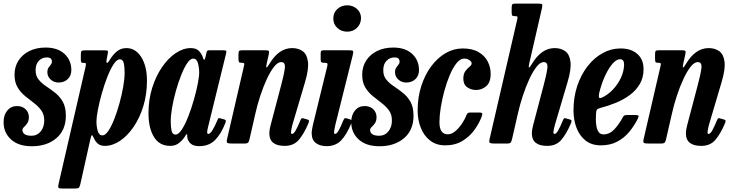

<svg xmlns="http://www.w3.org/2000/svg" viewBox="-40 -800 4076 1070"><path d="M206.5 -127.5Q207 -161.5 190.2 -184.5Q173.5 -207.5 148.8 -226.2Q124 -245 99.2 -265.2Q74.5 -285.5 57.8 -313.5Q41 -341.5 41 -383.5Q41 -428.5 63.2 -462.8Q85.5 -497 124.5 -516Q163.5 -535 214 -535Q281 -535 319.2 -499.8Q357.5 -464.5 357.5 -409.5Q357.5 -377.5 337.2 -358.8Q317 -340 286.5 -340Q260 -340 242 -357Q224 -374 224 -397Q224 -413.5 230.5 -423Q237 -432.5 243.2 -439.8Q249.5 -447 249.5 -456Q249.5 -466.5 243.2 -473.2Q237 -480 221.5 -480Q194.5 -480 176.5 -461.2Q158.5 -442.5 158.5 -409.5Q158 -377.5 175 -356.8Q192 -336 217.2 -319.2Q242.5 -302.5 267.8 -282.5Q293 -262.5 310 -232.8Q327 -203 327 -155Q327 -75 274.2 -30Q221.5 15 137.5 15Q62 15 21 -23.2Q-20 -61.5 -20 -118.5Q-20 -159.5 0.8 -184.2Q21.5 -209 54.5 -209Q84.5 -209 102.8 -191.2Q121 -173.5 121 -146Q120.5 -125 111.5 -112.5Q102.5 -100 93.8 -92Q85 -84 85 -75.5Q85 -61.5 97 -52.5Q109 -43.5 136.5 -43.5Q167 -43.5 186.8 -67.5Q206.5 -91.5 206.5 -127.5Z M433.5 -519.5H542Q558 -519.5 560.5 -516.2Q563 -513 560 -498.5L555 -473Q551 -453.5 555.2 -450Q559.5 -446.5 570 -464Q588.5 -495 611.2 -513.5Q634 -532 664.5 -532Q715.5 -532 747.2 -481.8Q779 -431.5 779 -350.5Q779 -274.5 758.8 -208.5Q738.5 -142.5 704.5 -92.8Q670.5 -43 628.8 -15Q587 13 544 13Q520 13 505.8 1Q491.5 -11 484 -28.5Q476 -46.5 472.5 -46.8Q469 -47 463.5 -24L407.5 227Q404.5 240 400.2 245.2Q396 250.5 380.5 250.5H305.5Q287.5 250.5 285.2 245.2Q283 240 286 227L436 -424.5Q439 -438 439 -443.8Q439 -449.5 427 -449.5H423.5Q414.5 -449.5 412.5 -453.8Q410.5 -458 410.5 -471V-498.5Q410.5 -513 415.2 -516.2Q420 -519.5 433.5 -519.5ZM497.5 -123.5Q497.5 -95.5 504.5 -70.5Q511.5 -45.5 531 -45.5Q547 -45.5 564 -70.8Q581 -96 597 -137Q613 -178 626 -225.2Q639 -272.5 646.8 -317.2Q654.5 -362 654.5 -394.5Q654.5 -428.5 649.5 -449Q644.5 -469.5 628 -469.5Q611 -469.5 592.8 -441.5Q574.5 -413.5 557.5 -369.8Q540.5 -326 527 -277.8Q513.5 -229.5 505.5 -188Q497.5 -146.5 497.5 -123.5Z M1216 -115Q1193 -55 1159.2 -20.2Q1125.5 14.5 1070 14.5Q1037 14.5 1021.5 -0.8Q1006 -16 1004 -34Q1003 -38 1003.2 -40.5Q1003.5 -43 1003.5 -47Q1002.5 -59 993.5 -44Q981.5 -23 960.2 -5Q939 13 909 13Q848 13 817.8 -37Q787.5 -87 787.5 -168.5Q787.5 -244.5 808.2 -310.5Q829 -376.5 863.2 -426.2Q897.5 -476 939.2 -504Q981 -532 1023 -532Q1055 -532 1070.5 -514.2Q1086 -496.5 1090.5 -480Q1093.5 -468 1097.5 -467Q1101.5 -466 1105 -481.5L1110.5 -506Q1112 -513.5 1115.2 -516.8Q1118.5 -520 1127.5 -520H1202Q1218 -520 1220.5 -516.2Q1223 -512.5 1219.5 -500L1118 -86Q1117 -82 1115.8 -75Q1114.5 -68 1114.5 -64.5Q1114.5 -53.5 1121 -53.5Q1139.5 -53.5 1172 -131Q1175 -138.5 1176.8 -140.8Q1178.5 -143 1189.5 -140L1209.5 -134.5Q1217 -132.5 1218.2 -128.8Q1219.5 -125 1216 -115ZM1070 -395.5Q1070 -423.5 1063 -448.5Q1056 -473.5 1036.5 -473.5Q1020.5 -473.5 1003.2 -448Q986 -422.5 969.8 -381.5Q953.5 -340.5 940.2 -293.2Q927 -246 919.2 -201.2Q911.5 -156.5 911.5 -124.5Q911.5 -91.5 916.2 -70.8Q921 -50 938 -50Q955 -50 973.2 -78Q991.5 -106 1008.8 -149.8Q1026 -193.5 1039.8 -241.8Q1053.5 -290 1061.8 -331.5Q1070 -373 1070 -395.5Z M1312 -520H1433.5Q1454.5 -520 1457.8 -516.2Q1461 -512.5 1457.5 -495.5L1447 -449Q1441.5 -423.5 1445.5 -423.8Q1449.5 -424 1462 -445Q1514 -532 1588 -532Q1622.5 -532 1646.8 -514.8Q1671 -497.5 1676.2 -455.8Q1681.5 -414 1659.5 -341L1589.5 -104.5Q1587.5 -97.5 1584.5 -82.8Q1581.5 -68 1581.5 -64.5Q1581.5 -53.5 1587 -53.5Q1597 -53.5 1608.2 -73.8Q1619.5 -94 1633.5 -128Q1637.5 -137.5 1640.5 -140.2Q1643.5 -143 1652 -140L1673.5 -134Q1681.5 -131.5 1682 -127Q1682.5 -122.5 1678 -111Q1654.5 -55.5 1625.8 -21.2Q1597 13 1547 13Q1461 13 1461 -56.5Q1461 -66 1463 -78.8Q1465 -91.5 1468 -102L1526.5 -324Q1542.5 -383 1547.2 -418.5Q1552 -454 1527 -454Q1508 -454 1487.5 -428.2Q1467 -402.5 1447.2 -360Q1427.5 -317.5 1410.8 -266.8Q1394 -216 1383 -166.5L1351 -26.5Q1348 -12.5 1343.5 -6.2Q1339 0 1321.5 0H1254.5Q1230.5 0 1226 -4.5Q1221.5 -9 1226 -27.5L1319.5 -431.5Q1323 -444.5 1320 -447.2Q1317 -450 1310 -450H1306Q1294 -450 1291.5 -455Q1289 -460 1289 -473.5V-497Q1289 -512.5 1293 -516.2Q1297 -520 1312 -520Z M1817.5 -697Q1817.5 -729.5 1840.2 -750Q1863 -770.5 1895 -770.5Q1926.5 -770.5 1949.5 -750Q1972.5 -729.5 1972 -697Q1970.5 -664.5 1948.5 -644Q1926.5 -623.5 1895 -623.5Q1863 -623.5 1840.2 -644Q1817.5 -664.5 1817.5 -697ZM1926 -493.5 1829 -105Q1827.5 -98.5 1824.5 -83.2Q1821.5 -68 1821.5 -64.5Q1821.5 -53.5 1826.5 -53.5Q1837 -53.5 1848.2 -74.2Q1859.5 -95 1873.5 -129.5Q1877.5 -138 1880.5 -140.5Q1883.5 -143 1891.5 -140.5L1911.5 -134.5Q1920 -132 1920.5 -126.8Q1921 -121.5 1917.5 -112Q1892 -50 1861.2 -17.8Q1830.5 14.5 1779.5 14.5Q1744 14.5 1720.5 -2.8Q1697 -20 1697 -58Q1697 -67.5 1699.5 -81.8Q1702 -96 1704.5 -106.5L1783.5 -429.5Q1786.5 -442.5 1784.2 -446.2Q1782 -450 1770 -450H1768Q1754.5 -450 1750.8 -453.5Q1747 -457 1747 -471V-502.5Q1747 -514 1751.5 -517Q1756 -520 1767 -520H1903.5Q1924 -520 1927.2 -515.8Q1930.5 -511.5 1926 -493.5Z M2144 -127.5Q2144.5 -161.5 2127.8 -184.5Q2111 -207.5 2086.2 -226.2Q2061.5 -245 2036.8 -265.2Q2012 -285.5 1995.2 -313.5Q1978.5 -341.5 1978.5 -383.5Q1978.5 -428.5 2000.8 -462.8Q2023 -497 2062 -516Q2101 -535 2151.5 -535Q2218.5 -535 2256.8 -499.8Q2295 -464.5 2295 -409.5Q2295 -377.5 2274.8 -358.8Q2254.5 -340 2224 -340Q2197.5 -340 2179.5 -357Q2161.5 -374 2161.5 -397Q2161.5 -413.5 2168 -423Q2174.5 -432.5 2180.8 -439.8Q2187 -447 2187 -456Q2187 -466.5 2180.8 -473.2Q2174.5 -480 2159 -480Q2132 -480 2114 -461.2Q2096 -442.5 2096 -409.5Q2095.5 -377.5 2112.5 -356.8Q2129.5 -336 2154.8 -319.2Q2180 -302.5 2205.2 -282.5Q2230.5 -262.5 2247.5 -232.8Q2264.5 -203 2264.5 -155Q2264.5 -75 2211.8 -30Q2159 15 2075 15Q1999.5 15 1958.5 -23.2Q1917.5 -61.5 1917.5 -118.5Q1917.5 -159.5 1938.2 -184.2Q1959 -209 1992 -209Q2022 -209 2040.2 -191.2Q2058.5 -173.5 2058.5 -146Q2058 -125 2049 -112.5Q2040 -100 2031.2 -92Q2022.5 -84 2022.5 -75.5Q2022.5 -61.5 2034.5 -52.5Q2046.5 -43.5 2074 -43.5Q2104.5 -43.5 2124.2 -67.5Q2144 -91.5 2144 -127.5Z M2694.5 -389Q2694.5 -341 2669.8 -319.8Q2645 -298.5 2613 -298.5Q2586 -298.5 2564 -313.5Q2542 -328.5 2542 -362Q2542.5 -389.5 2554 -404.5Q2565.5 -419.5 2577 -428.5Q2588.5 -437.5 2588.5 -447Q2588.5 -456 2576.2 -464.8Q2564 -473.5 2546.5 -473.5Q2525 -473.5 2504.5 -448.2Q2484 -423 2466.8 -382.2Q2449.5 -341.5 2436.5 -293.8Q2423.5 -246 2416.2 -200.2Q2409 -154.5 2409 -120.5Q2408.5 -51.5 2455.5 -51.5Q2477 -51.5 2498 -69.5Q2519 -87.5 2535.5 -112.5Q2552 -137.5 2560 -159.5Q2563.5 -167.5 2567.8 -170.2Q2572 -173 2584.5 -173H2626.5Q2642 -173 2646 -169.8Q2650 -166.5 2646 -155Q2633 -117 2606.2 -79Q2579.5 -41 2538.5 -15.5Q2497.5 10 2441 10Q2391 10 2356.8 -16.8Q2322.5 -43.5 2305 -87.8Q2287.5 -132 2287.5 -184.5Q2287.5 -257.5 2307.8 -320.5Q2328 -383.5 2363 -430.5Q2398 -477.5 2443.2 -503.8Q2488.5 -530 2538.5 -530Q2593 -530 2627.5 -509.5Q2662 -489 2678.2 -456.8Q2694.5 -424.5 2694.5 -389Z M3141 -111Q3117.5 -55.5 3088.8 -21.2Q3060 13 3010 13Q2924 13 2924 -56.5Q2924 -66 2926 -78.8Q2928 -91.5 2931 -102L2989.5 -324Q3005.5 -383 3010.2 -418.5Q3015 -454 2990 -454Q2971 -454 2950.5 -428.2Q2930 -402.5 2910.2 -360Q2890.5 -317.5 2873.8 -266.8Q2857 -216 2846 -166.5L2814 -26.5Q2811 -12.5 2806.5 -6.2Q2802 0 2784.5 0H2717.5Q2693.5 0 2689 -4.5Q2684.5 -9 2689 -27.5L2842.5 -691.5Q2845.5 -704.5 2842.8 -707.2Q2840 -710 2832.5 -710H2829Q2817 -710 2814.2 -714.2Q2811.5 -718.5 2811.5 -732V-757Q2811.5 -772.5 2815.5 -776.2Q2819.5 -780 2834.5 -780H2956.5Q2977 -780 2980.5 -776.2Q2984 -772.5 2980.5 -755.5L2910 -449Q2899 -400.5 2925 -445Q2977.5 -532 3051 -532Q3085.5 -532 3109.8 -514.8Q3134 -497.5 3139.2 -455.8Q3144.5 -414 3122.5 -341L3052.5 -104.5Q3050.5 -97.5 3047.2 -82.8Q3044 -68 3044 -64.5Q3044 -53.5 3050 -53.5Q3060 -53.5 3071.2 -73.8Q3082.5 -94 3096.5 -128Q3100.5 -137.5 3103.5 -140.2Q3106.5 -143 3115 -140L3136.5 -134Q3144.5 -131.5 3145 -127Q3145.5 -122.5 3141 -111Z M3156 -184.5Q3156 -259 3177.2 -322Q3198.5 -385 3235.2 -431.8Q3272 -478.5 3319 -504.2Q3366 -530 3418 -530Q3477.5 -530 3512 -499.2Q3546.5 -468.5 3546.5 -414.5Q3546.5 -367.5 3525.5 -331.8Q3504.5 -296 3469.5 -270.2Q3434.5 -244.5 3391.8 -227Q3349 -209.5 3304.5 -198Q3291 -194.5 3286.5 -188.5Q3282 -182.5 3281.5 -163.5Q3274.5 -51 3323 -51Q3357 -51 3383.2 -78.8Q3409.5 -106.5 3431.5 -147.5Q3435.5 -155 3440.5 -157Q3445.5 -159 3457.5 -159H3497.5Q3514.5 -159 3517.8 -155.5Q3521 -152 3514.5 -138.5Q3494.5 -99 3466.8 -65.2Q3439 -31.5 3400 -10.8Q3361 10 3308.5 10Q3257 10 3223.2 -16.8Q3189.5 -43.5 3172.8 -87.8Q3156 -132 3156 -184.5ZM3314.5 -256Q3348 -271.5 3376 -301.2Q3404 -331 3420.8 -367.5Q3437.5 -404 3438 -440Q3438.5 -470 3415 -470Q3396 -470 3374.5 -446Q3353 -422 3333.2 -380Q3313.5 -338 3300 -285Q3296 -267.5 3297.8 -258.8Q3299.5 -250 3314.5 -256Z M3633.5 -520H3755Q3776 -520 3779.2 -516.2Q3782.5 -512.5 3779 -495.5L3768.5 -449Q3763 -423.5 3767 -423.8Q3771 -424 3783.5 -445Q3835.5 -532 3909.5 -532Q3944 -532 3968.2 -514.8Q3992.5 -497.5 3997.8 -455.8Q4003 -414 3981 -341L3911 -104.5Q3909 -97.5 3906 -82.8Q3903 -68 3903 -64.5Q3903 -53.5 3908.5 -53.5Q3918.5 -53.5 3929.8 -73.8Q3941 -94 3955 -128Q3959 -137.5 3962 -140.2Q3965 -143 3973.5 -140L3995 -134Q4003 -131.5 4003.5 -127Q4004 -122.5 3999.5 -111Q3976 -55.5 3947.2 -21.2Q3918.5 13 3868.5 13Q3782.5 13 3782.5 -56.5Q3782.5 -66 3784.5 -78.8Q3786.5 -91.5 3789.5 -102L3848 -324Q3864 -383 3868.8 -418.5Q3873.5 -454 3848.5 -454Q3829.5 -454 3809 -428.2Q3788.5 -402.5 3768.8 -360Q3749 -317.5 3732.2 -266.8Q3715.5 -216 3704.5 -166.5L3672.5 -26.5Q3669.5 -12.5 3665 -6.2Q3660.5 0 3643 0H3576Q3552 0 3547.5 -4.5Q3543 -9 3547.5 -27.5L3641 -431.5Q3644.5 -444.5 3641.5 -447.2Q3638.5 -450 3631.5 -450H3627.5Q3615.5 -450 3613 -455Q3610.5 -460 3610.5 -473.5V-497Q3610.5 -512.5 3614.5 -516.2Q3618.5 -520 3633.5 -520Z"/></svg>

Font: Besley* Condensed Semi
Style: Italic
Weight: 600
Width: 3
Italic angle: -13°
Designer: Owen Earl
Foundry: indestructible type*
Version: Version 3.000; ttfautohint (v1.8.3)